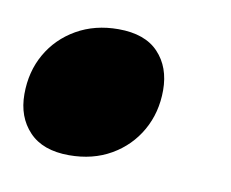

<svg xmlns="http://www.w3.org/2000/svg" viewBox="-39 -239 358 298"><g transform="rotate(10 140.0 -90.0)"><path d="M127 -193Q169 -193 190.2 -170.5Q211.5 -148 211.5 -111.5Q211.5 -76.5 195.5 -48.2Q179.5 -20 151 -3.5Q122.5 13 85 13Q43.5 13 22 -9.8Q0.5 -32.5 0.5 -68.5Q0.5 -104 16.5 -132Q32.5 -160 61.2 -176.5Q90 -193 127 -193Z"/></g></svg>

Font: Newsreader ExtraBold
Style: Italic
Weight: 800
Italic angle: -17°
Designer: Hugues Gentile
Foundry: Production Type
Version: Version 1.003